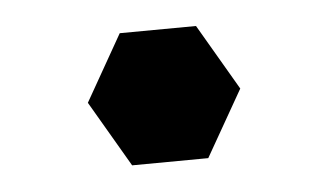

<svg xmlns="http://www.w3.org/2000/svg" viewBox="-20 -124 234 144"><path d="M69.8 -99.1 127 -104.5 160.2 -57.6 136.2 -5.4 79.1 0 45.9 -46.9Z"/></svg>

Font: Urdu Khush Khati
Style: Regular
Weight: 400
Version: Version 001.500